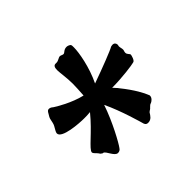

<svg xmlns="http://www.w3.org/2000/svg" viewBox="-82 -791 508 508"><g transform="rotate(-45 172.0 -536.5)"><path d="M221 -679C218 -682 213 -684 209 -684C198 -684 195 -676 190 -676C186 -676 183 -679 179 -679C174 -679 168 -673 161 -673H157C151 -673 148 -668 148 -658C148 -647 152 -626 152 -603C152 -592 151 -578 150 -561C115 -569 78 -591 71 -596C68 -599 64 -601 60 -601C57 -601 54 -600 50 -592C47 -587 44 -583 43 -576C42 -572 41 -564 38 -559C34 -551 29 -545 29 -540C29 -521 90 -517 108 -517C115 -517 123 -517 131 -518C97 -476 59 -450 59 -439C59 -436 63 -432 68 -427C71 -424 72 -420 75 -419C78 -416 80 -417 80 -417C88 -414 95 -389 107 -389C112 -389 116 -391 119 -396C126 -405 155 -457 171 -505C192 -461 208 -403 210 -396C212 -391 215 -389 220 -389C232 -389 237 -398 242 -406C246 -410 249 -410 252 -414C256 -418 258 -420 262 -421C265 -422 274 -428 274 -436C274 -438 274 -439 273 -440C269 -451 256 -476 231 -507L228 -511L218 -522C256 -522 298 -528 304 -530C311 -530 315 -547 315 -549C315 -553 308 -556 308 -563C308 -567 310 -570 310 -573C310 -578 308 -582 308 -587C308 -588 309 -591 309 -592C309 -597 306 -602 299 -602C296 -602 294 -601 293 -601C285 -596 239 -578 194 -562C214 -603 222 -650 222 -669C222 -674 222 -677 221 -679Z"/></g></svg>

Font: Engagement
Style: Regular
Weight: 400
Designer: Astigmatic (AOETI)
Foundry: Astigmatic (AOETI)
Version: Version 1.000